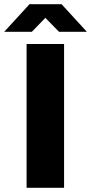

<svg xmlns="http://www.w3.org/2000/svg" viewBox="-52 -897 435 917"><path d="M75 0V-687H254V0ZM-32 -745 89 -877H242L363 -745H230L136 -841H193L100 -745Z"/></svg>

Font: Archivo SemiBold ExtraBold
Style: Regular
Weight: 800
Version: Version 2.001